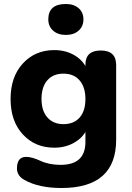

<svg xmlns="http://www.w3.org/2000/svg" viewBox="-20 -754 659 962"><path d="M288 188Q175 188 103 148Q65 127 65 90Q65 32 111 32Q140 32 183 52Q226 72 284 72Q408 72 408 -43V-125L419 -116Q402 -70 356.5 -42Q311 -14 252 -14Q156 -14 94.5 -80.5Q33 -147 33 -258Q33 -369 94.5 -436Q156 -503 252 -503Q311 -503 356.5 -475Q402 -447 419 -399L408 -387V-430Q408 -501 485 -501Q562 -501 562 -428V-54Q562 188 288 188ZM298 -132Q350 -132 379 -165Q408 -198 408 -258Q408 -317 379 -351Q350 -385 298 -385Q246 -385 217 -351.5Q188 -318 188 -258Q188 -199 217.5 -165.5Q247 -132 298 -132ZM310 -579Q270 -579 246 -600.5Q222 -622 222 -657Q222 -734 310 -734Q350 -734 374 -713Q398 -692 398 -657Q398 -622 374 -600.5Q350 -579 310 -579Z"/></svg>

Font: Nunito VF Beta Light
Style: Regular
Weight: 300
Designer: Vernon Adams
Foundry: newtypography
Version: Version 3.001